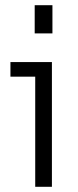

<svg xmlns="http://www.w3.org/2000/svg" viewBox="-20 -716 298 736"><path d="M115 0V-450L144 -422H20V-478H179V0ZM113 -588V-696H181V-588Z"/></svg>

Font: SUSE Light
Style: Regular
Weight: 300
Designer: Rene Bieder
Foundry: SUSE
Version: Version 1.000